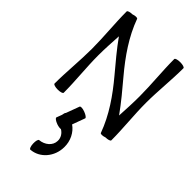

<svg xmlns="http://www.w3.org/2000/svg" viewBox="-390 -914 1506 1506"><g transform="rotate(45 363.0 -161.0)"><path d="M694 0C694 -133 678 -267 678 -400C678 -533 694 -667 694 -800C694 -809 671 -816 643 -816C615 -816 592 -809 592 -800C592 -667 607 -533 607 -400C607 -327 603 -254 599 -181C541 -263 469 -348 406 -423C306 -542 216 -671 163 -817C160 -825 137 -825 112 -816C87 -816 64 -809 64 -800C64 -667 79 -533 79 -400C79 -267 64 -133 64 0C64 9 87 16 115 16C143 16 166 9 166 0C166 -133 150 -267 150 -400C150 -473 155 -546 159 -619C217 -537 289 -452 352 -377C452 -258 542 -129 595 17C598 25 620 25 646 16C671 16 694 9 694 0ZM331 -11 290 100C285 104 281 116 279 132L262 177C259 186 278 200 305 210C325 217 343 219 352 217C381 234 401 264 400 300C399 355 349 394 292 399C283 400 277 423 278 451C279 479 287 501 296 501C396 494 470 404 471 300C473 230 440 165 388 129L427 23C430 15 411 1 384 -9C358 -19 334 -20 331 -11Z"/></g></svg>

Font: Nupuram Condensed Medium
Style: Regular
Weight: 500
Width: 3
Designer: Santhosh Thottingal (santhosh.thottingal@gmail.com)
Foundry: SMC
Version: Version 1.000